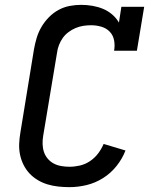

<svg xmlns="http://www.w3.org/2000/svg" viewBox="-20 -763 640 791"><path d="M266 8Q243 8 220 5.5Q197 3 175.5 -3.5Q154 -10 135 -21.5Q116 -33 101.5 -48.5Q87 -64 77 -84Q67 -104 62.5 -126Q58 -148 59 -171Q60 -194 64 -217L120 -560Q124 -583 131 -606.5Q138 -630 150.5 -651.5Q163 -673 181 -691.5Q199 -710 221 -722Q243 -734 267 -738.5Q291 -743 314 -743Q338 -743 361 -739Q384 -735 404.5 -726.5Q425 -718 442 -703.5Q459 -689 470 -670L480 -735H574L544 -554H450Q454 -576 450 -597Q446 -618 432 -632.5Q418 -647 397.5 -653Q377 -659 355 -659Q339 -659 323 -656.5Q307 -654 291.5 -647.5Q276 -641 262 -630.5Q248 -620 238.5 -606.5Q229 -593 223 -577.5Q217 -562 215 -546L158 -204Q155 -187 155.5 -169.5Q156 -152 161 -137Q166 -122 176.5 -109.5Q187 -97 201 -89.5Q215 -82 232 -79Q249 -76 266 -76Q287 -76 309 -81Q331 -86 350.5 -99Q370 -112 384 -130.5Q398 -149 407 -170L497 -143Q484 -109 460 -79Q436 -49 404 -29Q372 -9 336.5 -0.5Q301 8 266 8Z"/></svg>

Font: Iosevka Slab Medium Extended
Style: Italic
Weight: 500
Width: 7
Italic angle: -9°
Monospace: yes
Designer: Belleve Invis
Foundry: Belleve Invis
Version: Version 11.1.0; ttfautohint (v1.8.3)